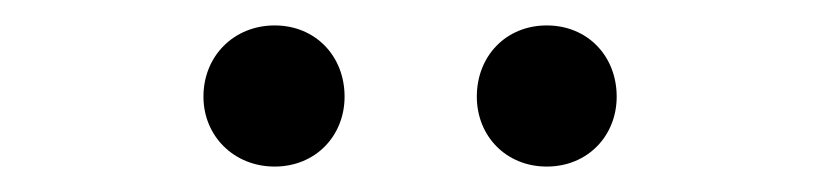

<svg xmlns="http://www.w3.org/2000/svg" viewBox="-20 -787 646 151"><path d="M196 -656C228 -656 251 -680 251 -711C251 -743 228 -767 196 -767C164 -767 140 -743 140 -711C140 -680 164 -656 196 -656ZM410 -656C442 -656 465 -680 465 -711C465 -743 442 -767 410 -767C378 -767 355 -743 355 -711C355 -680 378 -656 410 -656Z"/></svg>

Font: Spoqa Han Sans Neo Regular
Style: Regular
Weight: 400
Designer: [Spoqa Han Sans Neo] Dong-huui Kim  Younghwa Kang  Yujin Lee  [Noto Sans] Ryoko NISHIZUKA  (kana & ideographs); Paul D. 
Foundry: Spoqa (http://www.spoqa-han-sans.com)
Version: Version 1.000